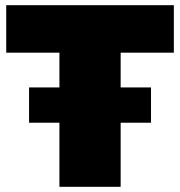

<svg xmlns="http://www.w3.org/2000/svg" viewBox="-20 -720 694 740"><path d="M209 0V-517H4V-700H650V-517H445V0ZM92 -247V-383H562V-247Z"/></svg>

Font: Montserrat-Alt1 Black
Style: Regular
Weight: 900
Designer: Differentunic
Foundry: Differentunic
Version: Version 7.222